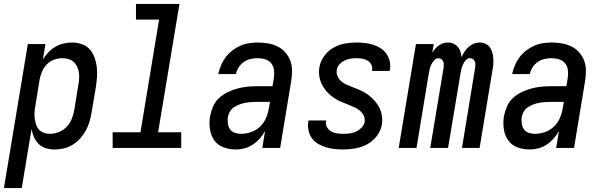

<svg xmlns="http://www.w3.org/2000/svg" viewBox="-48 -755 3068 980"><path d="M-28 205 94 -530H184L171 -452Q183 -471 199 -488Q215 -505 235 -516.5Q255 -528 276.5 -533Q298 -538 320 -538Q346 -538 370 -529.5Q394 -521 410 -503Q426 -485 434.5 -461.5Q443 -438 446 -413Q449 -388 447 -361.5Q445 -335 441 -309L419 -179Q415 -156 408.5 -133Q402 -110 390 -88.5Q378 -67 361 -48Q344 -29 322.5 -16Q301 -3 277.5 2.5Q254 8 230 8Q207 8 186 1.5Q165 -5 149.5 -20Q134 -35 125.5 -55Q117 -75 113 -96L63 205ZM206 -72Q229 -72 252 -81Q275 -90 292 -107.5Q309 -125 318 -147.5Q327 -170 331 -193L352 -323Q355 -339 356 -355Q357 -371 354.5 -386Q352 -401 345.5 -415Q339 -429 328 -439Q317 -449 302 -453.5Q287 -458 270 -458Q249 -458 228 -450.5Q207 -443 191 -426.5Q175 -410 166.5 -389.5Q158 -369 154 -348L133 -218Q130 -202 128.5 -185Q127 -168 129 -152.5Q131 -137 135.5 -121.5Q140 -106 150 -94.5Q160 -83 175 -77.5Q190 -72 206 -72Z M527 0V-80H669L764 -655H646V-735H868L759 -80H877V0Z M1156 8Q1123 8 1093 -3Q1063 -14 1045.5 -39Q1028 -64 1023.5 -96.5Q1019 -129 1024 -161Q1029 -186 1039.5 -211Q1050 -236 1070 -254.5Q1090 -273 1114 -284.5Q1138 -296 1163.5 -303Q1189 -310 1214 -312.5Q1239 -315 1265 -315H1343L1350 -358Q1353 -378 1350.5 -397.5Q1348 -417 1336.5 -431.5Q1325 -446 1306.5 -452Q1288 -458 1268 -458Q1250 -458 1231.5 -454Q1213 -450 1197 -439Q1181 -428 1170.5 -411.5Q1160 -395 1156 -377H1066Q1071 -400 1080 -421.5Q1089 -443 1103.5 -462.5Q1118 -482 1137.5 -497Q1157 -512 1178.5 -521.5Q1200 -531 1223 -534.5Q1246 -538 1268 -538Q1295 -538 1320.5 -533.5Q1346 -529 1368.5 -518Q1391 -507 1407.5 -488.5Q1424 -470 1433 -447Q1442 -424 1442.5 -397.5Q1443 -371 1439 -345L1382 0H1291L1305 -87Q1294 -66 1278 -48Q1262 -30 1242.5 -17Q1223 -4 1200.5 2Q1178 8 1156 8ZM1182 -72Q1207 -72 1232.5 -80.5Q1258 -89 1278 -107.5Q1298 -126 1309 -151Q1320 -176 1324 -201L1330 -235H1265Q1250 -235 1235 -234Q1220 -233 1205.5 -230.5Q1191 -228 1176 -222.5Q1161 -217 1147.5 -208.5Q1134 -200 1126 -186.5Q1118 -173 1115 -158Q1113 -142 1115 -125.5Q1117 -109 1125.5 -96Q1134 -83 1149.5 -77.5Q1165 -72 1182 -72Z M1704 8Q1681 8 1658.5 5.5Q1636 3 1615 -3.5Q1594 -10 1575.5 -21Q1557 -32 1544.5 -49Q1532 -66 1527 -88Q1522 -110 1525 -132Q1526 -134 1526.5 -136Q1527 -138 1527 -140H1617Q1617 -139 1616.5 -138Q1616 -137 1616 -136Q1613 -120 1621 -106Q1629 -92 1642 -84.5Q1655 -77 1671 -74.5Q1687 -72 1704 -72Q1720 -72 1736.5 -74Q1753 -76 1768.5 -83Q1784 -90 1797 -103Q1810 -116 1813 -132Q1816 -150 1808.5 -165Q1801 -180 1788.5 -190.5Q1776 -201 1761 -207.5Q1746 -214 1730.5 -220.5Q1715 -227 1699.5 -233Q1684 -239 1670 -247Q1656 -255 1643 -265.5Q1630 -276 1619.5 -288Q1609 -300 1600.5 -314Q1592 -328 1587 -343.5Q1582 -359 1580.5 -376.5Q1579 -394 1582 -411Q1587 -441 1606 -468Q1625 -495 1653 -511Q1681 -527 1711.5 -532.5Q1742 -538 1772 -538Q1794 -538 1815.5 -535.5Q1837 -533 1857 -526.5Q1877 -520 1894.5 -509Q1912 -498 1924 -481Q1936 -464 1941 -443Q1946 -422 1942 -400Q1942 -398 1941.5 -396.5Q1941 -395 1941 -393H1851Q1851 -394 1851 -394.5Q1851 -395 1851 -396Q1854 -411 1847.5 -424.5Q1841 -438 1828.5 -445.5Q1816 -453 1801.5 -455.5Q1787 -458 1772 -458Q1756 -458 1740.5 -455.5Q1725 -453 1710.5 -446Q1696 -439 1684.5 -426.5Q1673 -414 1671 -398Q1668 -381 1675 -365.5Q1682 -350 1694.5 -339.5Q1707 -329 1722 -322.5Q1737 -316 1752.5 -310Q1768 -304 1783.5 -297.5Q1799 -291 1813 -283Q1827 -275 1839.5 -264.5Q1852 -254 1863 -242Q1874 -230 1882.5 -216Q1891 -202 1896 -186.5Q1901 -171 1902.5 -154Q1904 -137 1901 -119Q1896 -88 1875.5 -61Q1855 -34 1826 -18.5Q1797 -3 1765.5 2.5Q1734 8 1704 8Z M1987 0 2075 -530H2166L2158 -486Q2165 -497 2173.5 -506.5Q2182 -516 2192.5 -523.5Q2203 -531 2215 -534.5Q2227 -538 2239 -538Q2239 -538 2239 -538Q2239 -538 2239 -538Q2254 -538 2267 -532Q2280 -526 2289 -515.5Q2298 -505 2302 -491Q2306 -477 2308 -463Q2314 -477 2322.5 -490.5Q2331 -504 2343 -515Q2355 -526 2370 -532Q2385 -538 2400 -538Q2416 -538 2430 -531.5Q2444 -525 2452.5 -513Q2461 -501 2465 -486Q2469 -471 2470 -455.5Q2471 -440 2469.5 -424Q2468 -408 2465 -393L2400 0H2310L2377 -408Q2378 -416 2378.5 -424.5Q2379 -433 2376 -440.5Q2373 -448 2366.5 -453Q2360 -458 2351 -458Q2339 -458 2329.5 -447.5Q2320 -437 2315 -425.5Q2310 -414 2307 -402Q2304 -390 2302 -377L2239 0H2148L2216 -408Q2217 -416 2217 -424.5Q2217 -433 2214.5 -440.5Q2212 -448 2205 -453Q2198 -458 2190 -458Q2178 -458 2168.5 -447.5Q2159 -437 2153.5 -425.5Q2148 -414 2145 -402Q2142 -390 2140 -377L2078 0Z M2656 8Q2623 8 2593 -3Q2563 -14 2545.5 -39Q2528 -64 2523.5 -96.5Q2519 -129 2524 -161Q2529 -186 2539.5 -211Q2550 -236 2570 -254.5Q2590 -273 2614 -284.5Q2638 -296 2663.5 -303Q2689 -310 2714 -312.5Q2739 -315 2765 -315H2843L2850 -358Q2853 -378 2850.5 -397.5Q2848 -417 2836.5 -431.5Q2825 -446 2806.5 -452Q2788 -458 2768 -458Q2750 -458 2731.5 -454Q2713 -450 2697 -439Q2681 -428 2670.5 -411.5Q2660 -395 2656 -377H2566Q2571 -400 2580 -421.5Q2589 -443 2603.5 -462.5Q2618 -482 2637.5 -497Q2657 -512 2678.5 -521.5Q2700 -531 2723 -534.5Q2746 -538 2768 -538Q2795 -538 2820.5 -533.5Q2846 -529 2868.5 -518Q2891 -507 2907.5 -488.5Q2924 -470 2933 -447Q2942 -424 2942.5 -397.5Q2943 -371 2939 -345L2882 0H2791L2805 -87Q2794 -66 2778 -48Q2762 -30 2742.5 -17Q2723 -4 2700.5 2Q2678 8 2656 8ZM2682 -72Q2707 -72 2732.5 -80.5Q2758 -89 2778 -107.5Q2798 -126 2809 -151Q2820 -176 2824 -201L2830 -235H2765Q2750 -235 2735 -234Q2720 -233 2705.5 -230.5Q2691 -228 2676 -222.5Q2661 -217 2647.5 -208.5Q2634 -200 2626 -186.5Q2618 -173 2615 -158Q2613 -142 2615 -125.5Q2617 -109 2625.5 -96Q2634 -83 2649.5 -77.5Q2665 -72 2682 -72Z"/></svg>

Font: Iosevka Curly Medium Oblique
Style: Regular
Weight: 500
Italic angle: -9°
Monospace: yes
Designer: Belleve Invis
Foundry: Belleve Invis
Version: Version 11.1.0; ttfautohint (v1.8.3)